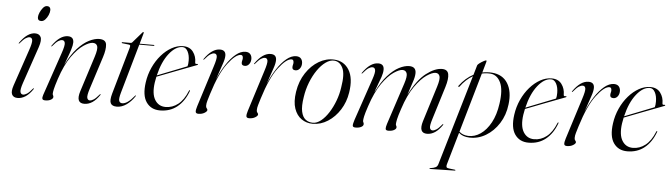

<svg xmlns="http://www.w3.org/2000/svg" viewBox="-51 -842 4545 1298"><g transform="rotate(5 2221.5 -192.5)"><path d="M190.5 -524Q166.5 -524 166.5 -548Q166.5 -561.5 174.5 -580.2Q182.5 -599 195 -613.5Q207.5 -628 221 -628Q235 -628 240.5 -620.8Q246 -613.5 246 -604Q246 -587.5 238 -569Q230 -550.5 217.5 -537.2Q205 -524 190.5 -524ZM104.5 -96.5Q89 -50.5 93.2 -34.2Q97.5 -18 112 -18Q123.5 -18 138.2 -27.2Q153 -36.5 175 -63.5Q178.5 -68 180.5 -67Q182.5 -65.5 179.5 -60Q133.5 8 76.5 8Q48.5 8 38.5 -12Q28.5 -32 43 -74.5L126 -319Q144.5 -372 141.5 -390Q138.5 -408 122 -408Q111.5 -408 96.5 -398.8Q81.5 -389.5 58.5 -362Q55.5 -358 53 -359.5Q51.5 -360.5 54 -364.5Q105 -437.5 158 -437.5Q185 -437.5 195.8 -416.8Q206.5 -396 190 -347Z M274 -359.5Q272 -360.5 275 -364.5Q326 -437.5 380 -437.5Q419.5 -437.5 419.5 -398.5Q419.5 -380.5 410.2 -350.8Q401 -321 389.5 -291Q378 -261 371.5 -242Q407 -314 446.5 -356.8Q486 -399.5 524 -418.5Q562 -437.5 592.5 -437.5Q637.5 -437.5 641.5 -404Q645.5 -370.5 628.5 -318L557.5 -96.5Q542 -48 546.8 -33Q551.5 -18 565 -18Q576 -18 591 -27.5Q606 -37 628 -63.5Q631.5 -68 633.5 -67Q635.5 -65.5 632.5 -60Q586.5 8 529.5 8Q469.5 8 495.5 -74.5L572.5 -315.5Q589.5 -369 582.5 -388.2Q575.5 -407.5 551.5 -407.5Q528 -407.5 489.8 -382Q451.5 -356.5 410.2 -298.8Q369 -241 337 -144Q320.5 -93 316 -72.5Q311.5 -52 311.5 -42Q311.5 -35 314.5 -30.8Q317.5 -26.5 317.5 -19.5Q317.5 -9 302.8 -0.5Q288 8 265 8Q247.5 8 244.8 -1Q242 -10 248 -28L347.5 -319.5Q366 -373 362.5 -390.5Q359 -408 343 -408Q332 -408 317.2 -398.8Q302.5 -389.5 279.5 -362Q276 -358 274 -359.5Z M796 -417 749.5 -422.5Q746 -423 746 -426Q746 -429.5 750.5 -429.5H805.5Q813 -429.5 816.5 -434L879 -506Q882 -510 885 -510Q888.5 -510 888.5 -506.5Q888.5 -503.5 886.5 -497L867.5 -429.5H963.5Q967.5 -429.5 967.5 -427Q967.5 -423 960.5 -423H865.5L770.5 -90Q758 -46 763.5 -32Q769 -18 785 -18Q820 -18 866.5 -75.5Q869.5 -80 871.5 -79Q874 -77.5 870.5 -72Q846.5 -36 815.2 -14Q784 8 749.5 8Q718 8 708.2 -11.2Q698.5 -30.5 711.5 -77L802.5 -395.5Q805.5 -407 804.5 -411.5Q803.5 -416 796 -417Z M1233 -139Q1207.5 -69.5 1159.2 -30.8Q1111 8 1043 8Q982 8 950.2 -37.8Q918.5 -83.5 931 -172Q938.5 -226 960.5 -274.2Q982.5 -322.5 1014.8 -359.5Q1047 -396.5 1085 -417.5Q1123 -438.5 1162.5 -438.5Q1207 -438.5 1230 -407.5Q1253 -376.5 1252.5 -335Q1252.5 -324 1266 -327Q1271 -328 1272 -325Q1273 -322 1268.5 -320Q1264.5 -318.5 1243 -310.2Q1221.5 -302 1189.8 -290Q1158 -278 1122.8 -264.5Q1087.5 -251 1054.8 -238.2Q1022 -225.5 999.5 -217Q995 -197.5 992 -177Q981 -100 1006 -59.2Q1031 -18.5 1079 -18.5Q1125 -18.5 1163.2 -48.2Q1201.5 -78 1227 -141Q1229 -146 1232 -146Q1235.5 -145.5 1233 -139ZM1158.5 -432Q1112 -432 1068 -376.5Q1024 -321 1001.5 -226Q1023 -234.5 1052.2 -246Q1081.5 -257.5 1111.2 -269.2Q1141 -281 1165.8 -290.8Q1190.5 -300.5 1203 -305.5Q1207.5 -318.5 1207.5 -344Q1207.5 -381.5 1194 -406.8Q1180.5 -432 1158.5 -432Z M1306 -359.5Q1304.5 -360.5 1307 -364.5Q1358 -437.5 1412 -437.5Q1451.5 -437.5 1451.5 -399.5Q1451.5 -377 1439.2 -342.2Q1427 -307.5 1402 -233.5Q1426 -290.5 1456.2 -336.8Q1486.5 -383 1519.5 -410.2Q1552.5 -437.5 1585 -437.5Q1608 -437.5 1619 -423.5Q1630 -409.5 1628.5 -387.5Q1627 -368 1615.8 -355Q1604.5 -342 1588.5 -342Q1566 -342 1566 -361Q1566 -370 1568.2 -377.5Q1570.5 -385 1570.5 -392.5Q1570.5 -413.5 1556 -413.5Q1521 -413.5 1468 -344.2Q1415 -275 1371 -132Q1363 -105 1357.2 -86.2Q1351.5 -67.5 1351.5 -51Q1351.5 -39.5 1357 -34Q1362.5 -28.5 1362.5 -22.5Q1362.5 -13 1345.2 -2.5Q1328 8 1304 8Q1286.5 8 1285 -4Q1283.5 -16 1291.5 -41.5L1379.5 -319.5Q1397 -373.5 1394 -390.8Q1391 -408 1375 -408Q1364 -408 1349.2 -398.8Q1334.5 -389.5 1311.5 -362Q1308 -358 1306 -359.5Z M1650 -359.5Q1648.5 -360.5 1651 -364.5Q1702 -437.5 1756 -437.5Q1795.5 -437.5 1795.5 -399.5Q1795.5 -377 1783.2 -342.2Q1771 -307.5 1746 -233.5Q1770 -290.5 1800.2 -336.8Q1830.5 -383 1863.5 -410.2Q1896.5 -437.5 1929 -437.5Q1952 -437.5 1963 -423.5Q1974 -409.5 1972.5 -387.5Q1971 -368 1959.8 -355Q1948.5 -342 1932.5 -342Q1910 -342 1910 -361Q1910 -370 1912.2 -377.5Q1914.5 -385 1914.5 -392.5Q1914.5 -413.5 1900 -413.5Q1865 -413.5 1812 -344.2Q1759 -275 1715 -132Q1707 -105 1701.2 -86.2Q1695.5 -67.5 1695.5 -51Q1695.5 -39.5 1701 -34Q1706.5 -28.5 1706.5 -22.5Q1706.5 -13 1689.2 -2.5Q1672 8 1648 8Q1630.5 8 1629 -4Q1627.5 -16 1635.5 -41.5L1723.5 -319.5Q1741 -373.5 1738 -390.8Q1735 -408 1719 -408Q1708 -408 1693.2 -398.8Q1678.5 -389.5 1655.5 -362Q1652 -358 1650 -359.5Z M2187.5 -437Q2254.5 -433.5 2288.5 -377.5Q2322.5 -321.5 2307 -224Q2297 -159 2263.8 -106.5Q2230.5 -54 2182.2 -23Q2134 8 2079 8Q2037 8 2003.5 -15Q1970 -38 1954.2 -83.8Q1938.5 -129.5 1949 -198Q1960.5 -271.5 1996.8 -326.2Q2033 -381 2083.2 -410.5Q2133.5 -440 2187.5 -437ZM2080 1Q2107.5 1 2135 -21Q2162.5 -43 2186.2 -80Q2210 -117 2227 -162.2Q2244 -207.5 2250.5 -254.5Q2266 -345 2246.2 -386Q2226.5 -427 2188.5 -430Q2160 -432 2130.5 -411Q2101 -390 2075 -352.5Q2049 -315 2030.2 -267Q2011.5 -219 2004 -167.5Q1993.5 -104 2001.8 -67.2Q2010 -30.5 2031 -14.8Q2052 1 2080 1Z M2580.5 -35.5 2672.5 -315.5Q2690 -368.5 2682.5 -388Q2675 -407.5 2653.5 -407.5Q2631 -407.5 2593.5 -382Q2556 -356.5 2515.5 -298.8Q2475 -241 2443 -144Q2426 -93 2421.8 -72.5Q2417.5 -52 2417.5 -42Q2417.5 -36 2420.5 -31.2Q2423.5 -26.5 2423.5 -19.5Q2423.5 -7.5 2408.5 0.2Q2393.5 8 2370.5 8Q2351.5 8 2350.8 -3.5Q2350 -15 2359.5 -44L2456.5 -329Q2472 -374 2468.5 -391Q2465 -408 2449 -408Q2438 -408 2423.2 -398.8Q2408.5 -389.5 2385.5 -362Q2382 -358 2380 -359.5Q2378.5 -360.5 2381 -364.5Q2432 -437.5 2486 -437.5Q2525.5 -437.5 2525.5 -398.5Q2525.5 -376.5 2516.2 -349Q2507 -321.5 2495.5 -293Q2484 -264.5 2477 -240.5Q2512 -312.5 2551 -355.8Q2590 -399 2627.5 -418.2Q2665 -437.5 2696.5 -437.5Q2742.5 -437.5 2742.5 -394Q2742.5 -368 2729.2 -330.5Q2716 -293 2700.5 -243Q2753.5 -347.5 2812 -392.5Q2870.5 -437.5 2919 -437.5Q2957 -437.5 2963.2 -406.2Q2969.5 -375 2952 -318L2883.5 -96.5Q2868 -47.5 2872.5 -32.8Q2877 -18 2890.5 -18Q2902 -18 2916.8 -27.5Q2931.5 -37 2953.5 -63.5Q2957 -68 2959 -67Q2961 -65.5 2958 -60Q2912 8 2855.5 8Q2796 8 2821 -74.5L2896 -315.5Q2912.5 -368.5 2905.5 -388Q2898.5 -407.5 2877.5 -407.5Q2854.5 -407.5 2817 -382Q2779.5 -356.5 2738.8 -298.8Q2698 -241 2666.5 -144Q2650 -95 2645.2 -72.2Q2640.5 -49.5 2640.5 -39Q2640.5 -32.5 2643.5 -28Q2646.5 -23.5 2646.5 -17.5Q2646.5 -6.5 2631.5 1.8Q2616.5 10 2593.5 10Q2575.5 10 2574.2 -1Q2573 -12 2580.5 -35.5Z M3047 -329.5Q3043.5 -324.5 3040 -327Q3036 -330 3039.5 -334Q3080.5 -389.5 3134 -417L3153 -482.5Q3155 -488.5 3167.5 -497.8Q3180 -507 3193 -514Q3206 -521 3210 -521Q3216 -521 3213 -511.5L3192 -437.5Q3223 -444 3256.5 -442Q3330 -436.5 3364.2 -381.5Q3398.5 -326.5 3387.5 -238Q3379 -165 3343 -108.5Q3307 -52 3254.5 -20.8Q3202 10.5 3143.5 8.5Q3097 7 3071 -17.5L3007.5 202Q3004 214.5 3007 220.8Q3010 227 3024 228.5L3064.5 233.5Q3068.5 234 3068.5 236.5Q3068.5 239.5 3064 239.5L2897 243Q2892.5 243 2892.5 241Q2892.5 238 2897 237.5Q2923.5 233.5 2934.5 227.2Q2945.5 221 2950 206.5L3131 -407Q3083.5 -379.5 3047 -329.5ZM3133.5 -2Q3177.5 0 3217.5 -27.5Q3257.5 -55 3286.5 -108.2Q3315.5 -161.5 3326 -237Q3340 -332 3317 -381Q3294 -430 3248.5 -434.5Q3219 -436.5 3189.5 -430L3073 -25.5Q3095.5 -4 3133.5 -2Z M3734 -139Q3708.5 -69.5 3660.2 -30.8Q3612 8 3544 8Q3483 8 3451.2 -37.8Q3419.5 -83.5 3432 -172Q3439.5 -226 3461.5 -274.2Q3483.5 -322.5 3515.8 -359.5Q3548 -396.5 3586 -417.5Q3624 -438.5 3663.5 -438.5Q3708 -438.5 3731 -407.5Q3754 -376.5 3753.5 -335Q3753.5 -324 3767 -327Q3772 -328 3773 -325Q3774 -322 3769.5 -320Q3765.5 -318.5 3744 -310.2Q3722.5 -302 3690.8 -290Q3659 -278 3623.8 -264.5Q3588.5 -251 3555.8 -238.2Q3523 -225.5 3500.5 -217Q3496 -197.5 3493 -177Q3482 -100 3507 -59.2Q3532 -18.5 3580 -18.5Q3626 -18.5 3664.2 -48.2Q3702.5 -78 3728 -141Q3730 -146 3733 -146Q3736.5 -145.5 3734 -139ZM3659.5 -432Q3613 -432 3569 -376.5Q3525 -321 3502.5 -226Q3524 -234.5 3553.2 -246Q3582.5 -257.5 3612.2 -269.2Q3642 -281 3666.8 -290.8Q3691.5 -300.5 3704 -305.5Q3708.5 -318.5 3708.5 -344Q3708.5 -381.5 3695 -406.8Q3681.5 -432 3659.5 -432Z M3807 -359.5Q3805.5 -360.5 3808 -364.5Q3859 -437.5 3913 -437.5Q3952.5 -437.5 3952.5 -399.5Q3952.5 -377 3940.2 -342.2Q3928 -307.5 3903 -233.5Q3927 -290.5 3957.2 -336.8Q3987.5 -383 4020.5 -410.2Q4053.5 -437.5 4086 -437.5Q4109 -437.5 4120 -423.5Q4131 -409.5 4129.5 -387.5Q4128 -368 4116.8 -355Q4105.5 -342 4089.5 -342Q4067 -342 4067 -361Q4067 -370 4069.2 -377.5Q4071.5 -385 4071.5 -392.5Q4071.5 -413.5 4057 -413.5Q4022 -413.5 3969 -344.2Q3916 -275 3872 -132Q3864 -105 3858.2 -86.2Q3852.5 -67.5 3852.5 -51Q3852.5 -39.5 3858 -34Q3863.5 -28.5 3863.5 -22.5Q3863.5 -13 3846.2 -2.5Q3829 8 3805 8Q3787.5 8 3786 -4Q3784.5 -16 3792.5 -41.5L3880.5 -319.5Q3898 -373.5 3895 -390.8Q3892 -408 3876 -408Q3865 -408 3850.2 -398.8Q3835.5 -389.5 3812.5 -362Q3809 -358 3807 -359.5Z M4404 -139Q4378.5 -69.5 4330.2 -30.8Q4282 8 4214 8Q4153 8 4121.2 -37.8Q4089.5 -83.5 4102 -172Q4109.5 -226 4131.5 -274.2Q4153.5 -322.5 4185.8 -359.5Q4218 -396.5 4256 -417.5Q4294 -438.5 4333.5 -438.5Q4378 -438.5 4401 -407.5Q4424 -376.5 4423.5 -335Q4423.5 -324 4437 -327Q4442 -328 4443 -325Q4444 -322 4439.5 -320Q4435.5 -318.5 4414 -310.2Q4392.5 -302 4360.8 -290Q4329 -278 4293.8 -264.5Q4258.5 -251 4225.8 -238.2Q4193 -225.5 4170.5 -217Q4166 -197.5 4163 -177Q4152 -100 4177 -59.2Q4202 -18.5 4250 -18.5Q4296 -18.5 4334.2 -48.2Q4372.5 -78 4398 -141Q4400 -146 4403 -146Q4406.5 -145.5 4404 -139ZM4329.5 -432Q4283 -432 4239 -376.5Q4195 -321 4172.5 -226Q4194 -234.5 4223.2 -246Q4252.5 -257.5 4282.2 -269.2Q4312 -281 4336.8 -290.8Q4361.5 -300.5 4374 -305.5Q4378.5 -318.5 4378.5 -344Q4378.5 -381.5 4365 -406.8Q4351.5 -432 4329.5 -432Z"/></g></svg>

Font: Fraunces 144pt Light
Style: Italic
Weight: 300
Italic angle: -16°
Version: Version 1.000;[0bf87f6ff]